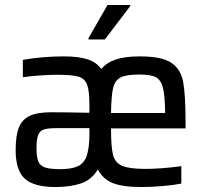

<svg xmlns="http://www.w3.org/2000/svg" viewBox="-20 -745 822 773"><path d="M727 -228H427Q427 -153 435 -121.5Q443 -90 471.5 -77.5Q500 -65 566 -65Q628 -65 710 -76V-6Q681 0 636 4Q591 8 549 8Q474 8 434 -8Q394 -24 374 -63Q348 -20 304.5 -6Q261 8 203 8Q118 8 80.5 -25Q43 -58 43 -141Q43 -199 56 -231.5Q69 -264 99.5 -278.5Q130 -293 186 -293Q240 -293 340 -291V-321Q340 -380 330.5 -404.5Q321 -429 295.5 -436.5Q270 -444 209 -444Q182 -444 138.5 -441Q95 -438 72 -434V-504Q152 -518 237 -518Q297 -518 333 -506Q369 -494 388 -467Q409 -493 446 -505.5Q483 -518 543 -518Q630 -518 668.5 -493Q707 -468 717 -417Q727 -366 727 -256ZM427 -290H645Q644 -360 636 -391.5Q628 -423 607.5 -434Q587 -445 541 -445Q489 -445 466 -433.5Q443 -422 435.5 -391Q428 -360 427 -290ZM340 -229H207Q172 -229 156 -223.5Q140 -218 133.5 -201Q127 -184 127 -148Q127 -112 134.5 -94.5Q142 -77 162 -70.5Q182 -64 223 -64Q264 -64 289.5 -74Q315 -84 327 -112Q340 -145 340 -204ZM336 -586V-591L413 -725H504V-720L402 -586Z"/></svg>

Font: Saira Semi Condensed
Style: Regular
Weight: 400
Width: 4
Designer: Hector Gatti with collaboration of the Omnibus-Type team
Foundry: Omnibus-Type
Version: Version 1.001; ttfautohint (v1.8)